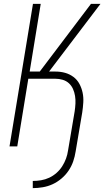

<svg xmlns="http://www.w3.org/2000/svg" viewBox="-20 -755 540 990"><path d="M149 215V178Q170 178 191.5 174.5Q213 171 233.5 161.5Q254 152 271.5 136.5Q289 121 301 102Q313 83 320.5 62.5Q328 42 331 20L365 -181Q368 -201 369 -221Q370 -241 367 -260Q364 -279 356.5 -296Q349 -313 335.5 -325.5Q322 -338 303.5 -343.5Q285 -349 265 -349H126L69 0H29L150 -735H190L133 -386H185L449 -735H498L233 -386H266Q292 -386 315.5 -379.5Q339 -373 358.5 -358.5Q378 -344 389.5 -322.5Q401 -301 406 -277Q411 -253 409.5 -227Q408 -201 404 -175L370 26Q366 52 357.5 77Q349 102 333.5 125Q318 148 296.5 166Q275 184 251 195Q227 206 200.5 210.5Q174 215 149 215Z"/></svg>

Font: Iosevka Term Curly Extralight
Style: Italic
Weight: 200
Italic angle: -9°
Designer: Belleve Invis
Foundry: Belleve Invis
Version: Version 32.3.0